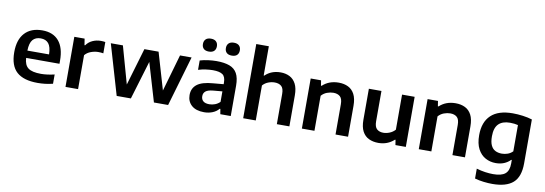

<svg xmlns="http://www.w3.org/2000/svg" viewBox="-70 -1319 5846 2059"><g transform="rotate(10 2853.0 -289.0)"><path d="M346 10Q193 10 118 -57.5Q43 -125 43 -272.5Q43 -408.5 110.2 -481.2Q177.5 -554 300 -554Q418 -554 480.2 -480.8Q542.5 -407.5 542.5 -268V-233H179.5Q183 -156.5 225.5 -124.2Q268 -92 365.5 -92Q399 -92 436.2 -97Q473.5 -102 511.5 -111V-10Q466.5 1 426 5.5Q385.5 10 346 10ZM298 -466.5Q242 -466.5 211.5 -431Q181 -395.5 179 -312.5H415Q413 -395 383.5 -430.8Q354 -466.5 298 -466.5Z M649 0V-545.5H761L772 -476H779Q805.5 -514 847.5 -533Q889.5 -552 937.5 -552Q962.5 -552 986 -548V-425Q973 -427.5 958.5 -428.5Q944 -429.5 930 -429.5Q892.5 -429.5 851.8 -414.8Q811 -400 786 -369.5V0Z M1206.5 0 1046.5 -545.5H1178L1292 -139.5L1412 -545.5H1566.5L1684.5 -143.5L1800 -545.5H1926L1766.5 0H1612L1487.5 -420L1361 0Z M2158.5 9.5Q2070 9.5 2022.2 -33.2Q1974.5 -76 1974.5 -145.5Q1974.5 -220 2028.5 -262Q2082.5 -304 2202.5 -313L2314.5 -323V-339.5Q2314.5 -404 2281.5 -427.5Q2248.5 -451 2175 -451Q2141.5 -451 2099.2 -445.2Q2057 -439.5 2017 -427V-529Q2058.5 -541.5 2106.8 -547.8Q2155 -554 2197 -554Q2283 -554 2338.8 -533.2Q2394.5 -512.5 2421.5 -463.5Q2448.5 -414.5 2448.5 -330V0H2335L2325.5 -56H2318.5Q2291 -23.5 2249 -7Q2207 9.5 2158.5 9.5ZM2110.5 -157.5Q2110.5 -123 2132.5 -103.8Q2154.5 -84.5 2199.5 -84.5Q2229.5 -84.5 2259.8 -95.5Q2290 -106.5 2314.5 -130.5V-245L2215 -236Q2158.5 -230.5 2134.5 -211Q2110.5 -191.5 2110.5 -157.5ZM2346.5 -640Q2309 -640 2289.8 -658.5Q2270.5 -677 2270.5 -710Q2270.5 -742.5 2289.8 -761.5Q2309 -780.5 2346.5 -780.5Q2384 -780.5 2403.2 -761.5Q2422.5 -742.5 2422.5 -710Q2422.5 -677 2403.2 -658.5Q2384 -640 2346.5 -640ZM2096.5 -640Q2059 -640 2039.8 -658.5Q2020.5 -677 2020.5 -710Q2020.5 -742.5 2039.8 -761.5Q2059 -780.5 2096.5 -780.5Q2134 -780.5 2153.2 -761.5Q2172.5 -742.5 2172.5 -710Q2172.5 -677 2153.2 -658.5Q2134 -640 2096.5 -640Z M2584 0V-808H2721V-489.5H2727.5Q2794 -554 2895.5 -554Q2950.5 -554 2993.8 -532.2Q3037 -510.5 3062 -462.8Q3087 -415 3087 -337V0H2950.5V-329Q2950.5 -390 2923.8 -413.2Q2897 -436.5 2851 -436.5Q2816 -436.5 2781 -423Q2746 -409.5 2721 -381V0Z M3223 0V-545.5H3336L3345 -488.5H3352Q3422 -554 3528.5 -554Q3586.5 -554 3631 -532.2Q3675.5 -510.5 3700.8 -462.5Q3726 -414.5 3726 -336V0H3589.5V-329Q3589.5 -389.5 3563 -413.2Q3536.5 -437 3490 -437Q3456.5 -437 3421 -423.8Q3385.5 -410.5 3360 -381.5V0Z M4056.5 9Q3998 9 3952.8 -12.5Q3907.5 -34 3882 -81.8Q3856.5 -129.5 3856.5 -207.5V-545.5H3993.5V-215.5Q3993.5 -155 4020 -131.2Q4046.5 -107.5 4090 -107.5Q4123.5 -107.5 4158.2 -121.5Q4193 -135.5 4218 -163.5V-545.5H4355V0H4242L4233 -56H4227Q4156 9 4056.5 9Z M4496 0V-545.5H4609L4618 -488.5H4625Q4695 -554 4801.5 -554Q4859.5 -554 4904 -532.2Q4948.5 -510.5 4973.8 -462.5Q4999 -414.5 4999 -336V0H4862.5V-329Q4862.5 -389.5 4836 -413.2Q4809.5 -437 4763 -437Q4729.5 -437 4694 -423.8Q4658.5 -410.5 4633 -381.5V0Z M5336.5 230Q5291 230 5241.2 224Q5191.5 218 5145 205V97.5Q5195 112 5241.2 118.5Q5287.5 125 5327 125Q5417.5 125 5458 91.2Q5498.5 57.5 5498.5 -20.5V-59.5H5492Q5464 -30 5424 -13.2Q5384 3.5 5333.5 3.5Q5272 3.5 5220.8 -24.5Q5169.5 -52.5 5138.5 -111Q5107.5 -169.5 5107.5 -261.5Q5107.5 -403.5 5186.8 -478.8Q5266 -554 5423 -554Q5476 -554 5532.5 -546.5Q5589 -539 5635 -524.5V-45Q5635 100 5561.5 165Q5488 230 5336.5 230ZM5381 -107.5Q5412.5 -107.5 5443.8 -118.5Q5475 -129.5 5498.5 -153.5V-439.5Q5481 -444 5458.8 -446.8Q5436.5 -449.5 5411 -449.5Q5329.5 -449.5 5287 -407.2Q5244.5 -365 5244.5 -273Q5244.5 -210.5 5261.8 -174.2Q5279 -138 5309.8 -122.8Q5340.5 -107.5 5381 -107.5Z"/></g></svg>

Font: Encode Sans SemiExpanded SemiExpanded SemiBold
Style: Regular
Weight: 600
Width: 6
Designer: Multiple Designers
Foundry: Impallari Type
Version: Version 3.000; ttfautohint (v1.8.3) -l 8 -r 50 -G 200 -x 14 